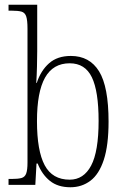

<svg xmlns="http://www.w3.org/2000/svg" viewBox="-20 -780 529 810"><path d="M277 10Q224 10 190.5 -17Q157 -44 139 -90H134L129 0H16V-25H28Q56 -25 70.5 -29Q85 -33 90.5 -48Q96 -63 96 -94V-659Q96 -695 90.5 -711Q85 -727 70.5 -731Q56 -735 29 -735H16V-760H137V-564Q137 -537 136 -499Q135 -461 133 -430H135Q152 -482 187 -513Q222 -544 279 -544Q358 -544 398 -479Q438 -414 438 -267Q438 -167 418 -106Q398 -45 361.5 -17.5Q325 10 277 10ZM274 -22Q333 -22 364.5 -81.5Q396 -141 396 -270Q396 -395 367.5 -454Q339 -513 274 -513Q204 -513 170 -452.5Q136 -392 136 -269Q136 -144 168.5 -83Q201 -22 274 -22Z"/></svg>

Font: Noto Serif Ethiopic Condensed ExtraLight
Style: Regular
Weight: 200
Width: 3
Designer: Monotype Design Team
Foundry: Monotype Imaging Inc.
Version: Version 2.102; ttfautohint (v1.8.4.7-5d5b)